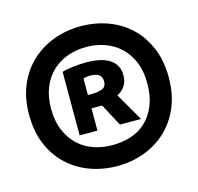

<svg xmlns="http://www.w3.org/2000/svg" viewBox="-87 -826 775 750"><g transform="rotate(-15 300.0 -450.5)"><path d="M17 -451Q17 -518 39.5 -570.5Q62 -623 101 -659Q140 -695 191.5 -714Q243 -733 300 -733Q359 -733 410.5 -714Q462 -695 500 -659Q538 -623 560 -570.5Q582 -518 582 -451Q582 -383 559.5 -330.5Q537 -278 498.5 -242Q460 -206 408.5 -187Q357 -168 300 -168Q241 -168 189.5 -187Q138 -206 99.5 -242Q61 -278 39 -330.5Q17 -383 17 -451ZM106 -451Q106 -401 122 -363.5Q138 -326 164.5 -301Q191 -276 226.5 -264Q262 -252 301 -252Q342 -252 377.5 -263.5Q413 -275 439 -300Q465 -325 480 -362.5Q495 -400 495 -451Q495 -500 479.5 -537Q464 -574 437.5 -599Q411 -624 375.5 -636.5Q340 -649 301 -649Q257 -649 221 -635Q185 -621 159.5 -595.5Q134 -570 120 -533.5Q106 -497 106 -451ZM187 -579Q202 -584 231.5 -587.5Q261 -591 287 -591Q312 -591 335 -586.5Q358 -582 375.5 -572Q393 -562 403 -545.5Q413 -529 413 -505Q413 -479 401 -461.5Q389 -444 370 -435L435 -322H350L302 -412H259V-322H187ZM278 -466Q299 -466 316.5 -472.5Q334 -479 334 -502Q334 -537 287 -537Q278 -537 269.5 -535.5Q261 -534 259 -533V-466Z"/></g></svg>

Font: PT Mono
Style: Bold
Weight: 700
Monospace: yes
Designer: A.Korolkova, I.Chaeva
Foundry: ParaType Ltd
Version: Version 1.000 OFL